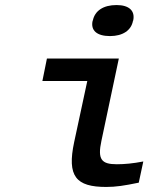

<svg xmlns="http://www.w3.org/2000/svg" viewBox="-20 -732 640 761"><path d="M443 -81C382 -81 366 -100 382 -174L451 -500H166L148 -411H326L274 -169C245 -33 281 9 401 9C439 9 472 4 530 -8L548 -92C507 -84 473 -81 443 -81ZM347 -649C339 -612 363 -589 416 -589C467 -589 500 -612 507 -649L508 -651C516 -689 492 -712 442 -712C389 -712 356 -689 348 -651Z"/></svg>

Font: LT Wave Mono Medium
Style: Italic
Weight: 500
Designer: Daniel Lyons
Version: Version 2.5 (Glyphs App)